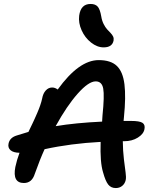

<svg xmlns="http://www.w3.org/2000/svg" viewBox="-20 -952 780 965"><path d="M501 -713.9Q468.3 -713.9 437.5 -738.3Q406.7 -762.7 390.1 -800Q373.5 -837.4 377.9 -873Q385.7 -932.1 435.1 -932.1Q459.5 -932.1 471.2 -918.5Q482.9 -904.8 488.8 -870.1Q492.2 -848.6 500.7 -831.5Q509.3 -814.5 518.3 -804.7Q527.3 -794.9 535.9 -786.1Q544.4 -777.3 548.6 -768.3Q552.7 -759.3 550.8 -748Q543.9 -713.9 501 -713.9ZM562 -6.8Q537.6 -6.8 523.7 -24.7Q509.8 -42.5 498 -85.9Q482.4 -135.7 485.8 -238.8Q336.4 -231 204.1 -202.1Q180.7 -150.9 154.8 -78.1Q140.6 -32.2 100.1 -32.2Q41.5 -32.2 57.1 -112.8Q64.5 -147.9 78.1 -184.1Q46.9 -184.6 32.7 -197.3Q18.6 -210 22.9 -230Q28.8 -260.3 64 -271Q115.7 -286.6 123 -289.1Q125 -293.5 132.3 -308.6Q139.6 -323.7 142.1 -328.9Q144.5 -334 150.9 -347.7Q157.2 -361.3 159.9 -367.7Q162.6 -374 167.7 -385.5Q172.9 -397 175.5 -404.5Q178.2 -412.1 181.9 -421.9Q185.5 -431.6 187.7 -440.2Q189.9 -448.7 191.9 -457Q196.3 -482.4 210 -497.3Q223.6 -512.2 242.2 -512.2Q256.8 -512.2 270 -502Q376.5 -649.9 476.1 -649.9Q536.6 -649.9 567.1 -620.8Q597.7 -591.8 605.5 -528.3Q613.3 -464.8 603 -363.8Q602.5 -360.4 602.1 -353.8Q601.6 -347.2 601.1 -344.2H638.2Q681.6 -344.2 696 -334.7Q710.4 -325.2 706.1 -303.2Q701.7 -278.3 672.6 -260.3Q643.6 -242.2 604 -242.2H597.2Q597.7 -194.3 602.8 -151.4Q607.9 -108.4 611.3 -84.7Q614.7 -61 611.8 -46.9Q607.4 -28.3 594 -17.6Q580.6 -6.8 562 -6.8ZM460.9 -543Q425.3 -543 370.6 -481.4Q315.9 -419.9 259.8 -317.9Q359.4 -334.5 493.2 -340.8Q493.2 -351.6 495.1 -371.1Q505.4 -470.7 498.8 -506.8Q492.2 -543 460.9 -543Z"/></svg>

Font: Shantell Sans Irregular
Style: Italic
Weight: 500
Italic angle: -11.31°
Designer: Stephen Nixon, Anya Danilova, Shantell Martin
Foundry: Arrow Type
Version: Version 1.006;[9816181b4]